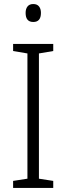

<svg xmlns="http://www.w3.org/2000/svg" viewBox="-20 -932 329 952"><path d="M244 0H45V-35L116 -46V-667L45 -679V-714H244V-679L173 -667V-46L244 -35ZM145 -912Q164 -912 173.5 -900Q183 -888 183 -868Q183 -823 145 -823Q107 -823 107 -868Q107 -888 116.5 -900Q126 -912 145 -912Z"/></svg>

Font: Noto Sans Khmer UI SemiCondensed Light
Style: Regular
Weight: 300
Width: 4
Designer: Danh Hong and the Monotype Design Team
Foundry: Monotype Imaging Inc.
Version: Version 2.002; ttfautohint (v1.8.4.7-5d5b)